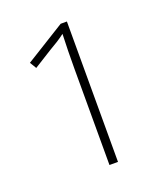

<svg xmlns="http://www.w3.org/2000/svg" viewBox="-90 -904 463 550"><g transform="rotate(-20 141.0 -629.0)"><path d="M158 -843 37 -768 49 -748 105 -783Q119 -791 130 -798Q141 -805 153 -814Q152 -792 151.5 -762.5Q151 -733 151 -708V-415H177V-843Z"/></g></svg>

Font: Noto Sans Display SemiCondensed Thin
Style: Regular
Weight: 250
Width: 4
Designer: Monotype Design team
Foundry: Monotype Imaging Inc.
Version: 1.000